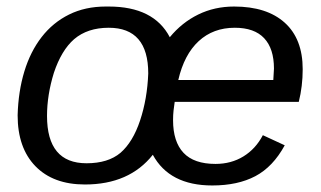

<svg xmlns="http://www.w3.org/2000/svg" viewBox="-20 -558 984 588"><path d="M515 -246Q513 -233 511.5 -219.5Q510 -206 510 -190Q510 -124 542 -90Q574 -56 640 -56Q688 -56 725.5 -79Q763 -102 785 -144L852 -113Q816 -47 762 -18.5Q708 10 630 10Q499 10 448 -84Q376 7 240 7Q143 7 88.5 -49Q34 -105 34 -205Q36 -278 54.5 -339Q73 -400 107.5 -444.5Q142 -489 191.5 -513.5Q241 -538 304 -538H313Q451 -538 500 -444Q537 -489 587 -513.5Q637 -538 697 -538Q797 -538 852 -488.5Q907 -439 907 -346Q907 -294 895 -246ZM434 -333Q434 -473 313 -473Q248 -473 207 -438Q168 -404 145 -335Q124 -267 124 -203Q124 -58 245 -58Q311 -58 349 -90Q387 -123 409 -189Q431 -255 434 -333ZM817 -313 819 -348Q819 -409 789 -441Q759 -473 699 -473Q633 -473 588.5 -432Q544 -391 526 -313Z"/></svg>

Font: Libra Sans Modern
Style: Italic
Weight: 400
Italic angle: -12°
Foundry: Stefan Peev, Context Ltd
Version: Version 1.000